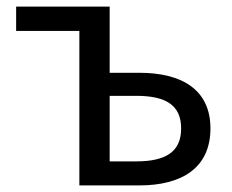

<svg xmlns="http://www.w3.org/2000/svg" viewBox="-20 -563 705 583"><path d="M29 -543V-469H221V0H403C532 0 619 -53 619 -173C619 -291 532 -342 403 -342H313V-543ZM394 -272C486 -272 530 -242 530 -173C530 -104 486 -73 394 -73H313V-272Z"/></svg>

Font: Kinto Sans
Style: Regular
Weight: 400
Designer: Authors: Ryoko NISHIZUKA  (kana & ideographs); Paul D. Hunt (Latin, Greek & Cyrillic); Wenlong ZHANG  (bopomofo); Sandol
Foundry: Adobe Systems Incorporated, ookami Inc.
Version: Version 0.001